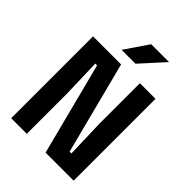

<svg xmlns="http://www.w3.org/2000/svg" viewBox="-288 -1186 1327 1327"><g transform="rotate(45 375.0 -523.0)"><path d="M69.7 0V-800H344L518.7 -122H536.2L527.7 -406V-800H680.3V0H406L231.3 -678H213.8L222.3 -394V0ZM275.2 -873.7 392.5 -1045.9H567.1L410.8 -873.7Z"/></g></svg>

Font: Martian Mono SemiExpanded
Style: Regular
Weight: 400
Width: 6
Monospace: yes
Designer: Roman Shamin
Foundry: Evil Martians
Version: Version 1.000